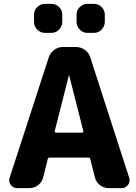

<svg xmlns="http://www.w3.org/2000/svg" viewBox="-20 -973 704 993"><path d="M263 -295Q262 -292 264.5 -289.5Q267 -287 270 -287H404Q407 -287 409.5 -289.5Q412 -292 411 -295L338 -582Q338 -583 337 -583Q336 -583 336 -582ZM69 0Q48 0 35.5 -17Q23 -34 30 -54L232 -676Q240 -700 260.5 -715Q281 -730 306 -730H372Q398 -730 419 -715Q440 -700 447 -676L648 -54Q655 -34 642.5 -17Q630 0 609 0H542Q517 0 497 -15.5Q477 -31 471 -55L447 -150Q446 -158 437 -158H237Q229 -158 227 -150L203 -55Q197 -31 177 -15.5Q157 0 132 0ZM466 -953Q489 -953 505.5 -936.5Q522 -920 522 -897V-860Q522 -837 505.5 -820Q489 -803 466 -803H432Q409 -803 392.5 -820Q376 -837 376 -860V-897Q376 -920 392.5 -936.5Q409 -953 432 -953ZM212 -953H246Q269 -953 285.5 -936.5Q302 -920 302 -897V-860Q302 -837 285.5 -820Q269 -803 246 -803H212Q189 -803 172.5 -820Q156 -837 156 -860V-897Q156 -920 172.5 -936.5Q189 -953 212 -953Z"/></svg>

Font: Rounded Mplus 1c ExtraBold
Style: Regular
Weight: 800
Version: Version 1.059.20150529